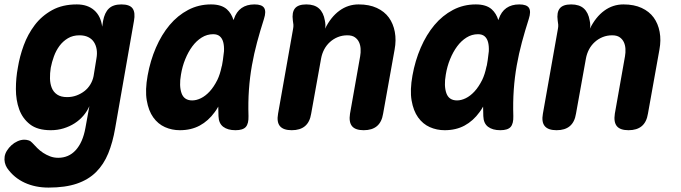

<svg xmlns="http://www.w3.org/2000/svg" viewBox="-67 -580 3087 870"><path d="M338 -99Q328 -76 311 -56Q294 -36 271.5 -21.5Q249 -7 221.5 1.5Q194 10 163 10Q103 10 69 -16.5Q35 -43 20 -84.5Q5 -126 5 -176.5Q5 -227 14 -274Q22 -324 40.5 -374.5Q59 -425 90.5 -466.5Q122 -508 169 -534Q216 -560 281 -560Q330 -560 360 -533.5Q390 -507 396 -459L400 -485Q407 -523 426.5 -541.5Q446 -560 483 -560Q521 -560 534 -541.5Q547 -523 540 -485L455 0Q444 65 423.5 115Q403 165 368.5 199.5Q334 234 281.5 252Q229 270 153 270Q123 270 96 264.5Q69 259 45 248Q21 237 1 220.5Q-19 204 -35 181Q-42 170 -45 157Q-48 144 -46 130Q-44 116 -35.5 102.5Q-27 89 -15 78Q-3 67 12.5 60Q28 53 43 53Q53 53 62.5 56Q72 59 79 67Q90 79 102 91Q114 103 128.5 112.5Q143 122 160 128.5Q177 135 197 135Q220 135 240 126.5Q260 118 276 100.5Q292 83 303 58Q314 33 320 0ZM237 -140Q260 -140 280 -147.5Q300 -155 316 -167.5Q332 -180 342.5 -197.5Q353 -215 357 -235L370 -315Q374 -337 371 -356Q368 -375 358.5 -389.5Q349 -404 332.5 -412Q316 -420 293 -420Q263 -420 240.5 -406.5Q218 -393 202.5 -372Q187 -351 177.5 -325Q168 -299 163 -273Q159 -248 159.5 -224.5Q160 -201 167.5 -182Q175 -163 192 -151.5Q209 -140 237 -140Z M748 10Q712 10 680.5 -4Q649 -18 627.5 -48Q606 -78 598 -125Q590 -172 602 -238Q614 -305 639.5 -364Q665 -423 701.5 -466.5Q738 -510 785.5 -535Q833 -560 889 -560Q936 -560 961 -538Q982 -519 991 -489Q992 -491 993 -494Q1004 -527 1027.5 -543.5Q1051 -560 1086 -560Q1120 -560 1130 -544Q1140 -528 1129 -494Q1112 -441 1098 -389Q1084 -337 1074.5 -283.5Q1065 -230 1061 -173.5Q1057 -117 1059 -54Q1060 -20 1047 -5Q1034 10 1000 10Q965 10 944.5 -5.5Q924 -21 923 -54Q922 -76 922 -97Q915 -84 906 -72Q877 -32 838 -11Q799 10 748 10ZM804 -125Q823 -125 843.5 -135Q864 -145 883 -165.5Q902 -186 918 -218Q930 -243 937 -277Q938 -280 939 -284L943 -308Q946 -330 948 -348Q949 -372 944.5 -389Q940 -406 929 -415.5Q918 -425 899 -425Q871 -425 847 -410Q823 -395 804.5 -370Q786 -345 772.5 -312Q759 -279 753 -242Q744 -191 755.5 -158Q767 -125 804 -125Z M1321 -560Q1358 -560 1378.5 -541.5Q1399 -523 1405 -487Q1407 -478 1407.5 -468.5Q1408 -459 1406 -450Q1432 -503 1471 -531.5Q1510 -560 1558 -560Q1606 -560 1640.5 -544Q1675 -528 1695 -500.5Q1715 -473 1722 -435.5Q1729 -398 1721 -355L1669 -65Q1663 -27 1641 -8.5Q1619 10 1581 10Q1543 10 1528 -8.5Q1513 -27 1519 -65L1565 -325Q1568 -342 1567 -359Q1566 -376 1559.5 -389.5Q1553 -403 1540.5 -411.5Q1528 -420 1507 -420Q1484 -420 1464 -412Q1444 -404 1428 -389.5Q1412 -375 1402 -356Q1392 -337 1388 -315L1343 -65Q1337 -27 1315 -8.5Q1293 10 1255 10Q1217 10 1201.5 -8.5Q1186 -27 1193 -65L1261 -449Q1263 -459 1262.5 -468Q1262 -477 1260 -487Q1255 -524 1269.5 -542Q1284 -560 1321 -560Z M1948 10Q1912 10 1880.5 -4Q1849 -18 1827.5 -48Q1806 -78 1798 -125Q1790 -172 1802 -238Q1814 -305 1839.5 -364Q1865 -423 1901.5 -466.5Q1938 -510 1985.5 -535Q2033 -560 2089 -560Q2136 -560 2161 -538Q2182 -519 2191 -489Q2192 -491 2193 -494Q2204 -527 2227.5 -543.5Q2251 -560 2286 -560Q2320 -560 2330 -544Q2340 -528 2329 -494Q2312 -441 2298 -389Q2284 -337 2274.5 -283.5Q2265 -230 2261 -173.5Q2257 -117 2259 -54Q2260 -20 2247 -5Q2234 10 2200 10Q2165 10 2144.5 -5.5Q2124 -21 2123 -54Q2122 -76 2122 -97Q2115 -84 2106 -72Q2077 -32 2038 -11Q1999 10 1948 10ZM2004 -125Q2023 -125 2043.5 -135Q2064 -145 2083 -165.5Q2102 -186 2118 -218Q2130 -243 2137 -277Q2138 -280 2139 -284L2143 -308Q2146 -330 2148 -348Q2149 -372 2144.5 -389Q2140 -406 2129 -415.5Q2118 -425 2099 -425Q2071 -425 2047 -410Q2023 -395 2004.5 -370Q1986 -345 1972.5 -312Q1959 -279 1953 -242Q1944 -191 1955.5 -158Q1967 -125 2004 -125Z M2521 -560Q2558 -560 2578.5 -541.5Q2599 -523 2605 -487Q2607 -478 2607.5 -468.5Q2608 -459 2606 -450Q2632 -503 2671 -531.5Q2710 -560 2758 -560Q2806 -560 2840.5 -544Q2875 -528 2895 -500.5Q2915 -473 2922 -435.5Q2929 -398 2921 -355L2869 -65Q2863 -27 2841 -8.5Q2819 10 2781 10Q2743 10 2728 -8.5Q2713 -27 2719 -65L2765 -325Q2768 -342 2767 -359Q2766 -376 2759.5 -389.5Q2753 -403 2740.5 -411.5Q2728 -420 2707 -420Q2684 -420 2664 -412Q2644 -404 2628 -389.5Q2612 -375 2602 -356Q2592 -337 2588 -315L2543 -65Q2537 -27 2515 -8.5Q2493 10 2455 10Q2417 10 2401.5 -8.5Q2386 -27 2393 -65L2461 -449Q2463 -459 2462.5 -468Q2462 -477 2460 -487Q2455 -524 2469.5 -542Q2484 -560 2521 -560Z"/></svg>

Font: Maple Mono NL ExtraBold
Style: Italic
Weight: 800
Italic angle: -10°
Monospace: yes
Designer: subframe7536
Version: Version 7.000